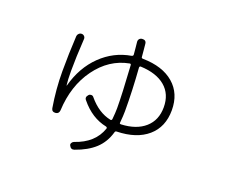

<svg xmlns="http://www.w3.org/2000/svg" viewBox="-115 -802 1229 1047"><g transform="rotate(20 500.0 -278.0)"><path d="M782.2 -315.4Q782.2 -391.6 731.4 -434.6Q680.7 -477.5 588.9 -481.4Q581.1 -481.4 581.1 -472.7Q590.8 -341.8 590.8 -223.6Q590.8 -197.3 586.9 -156.2Q585 -148.4 594.7 -148.4Q682.6 -152.3 732.4 -196.3Q782.2 -240.2 782.2 -315.4ZM238.3 -85Q216.8 -83 212.9 -102.5Q195.3 -208 195.3 -311.5Q195.3 -412.1 201.2 -517.6Q202.1 -526.4 209 -532.7Q215.8 -539.1 225.1 -539.1Q234.4 -539.1 240.7 -532.2Q247.1 -525.4 246.1 -515.6Q239.3 -407.2 239.3 -329.1Q239.3 -278.3 243.2 -247.1Q243.2 -246.1 244.1 -246.1Q245.1 -246.1 245.1 -247.1Q275.4 -359.4 349.1 -431.2Q422.9 -502.9 521.5 -519.5Q530.3 -521.5 530.3 -529.3Q529.3 -543 526.9 -566.9Q524.4 -590.8 523.4 -601.1Q522.5 -611.3 528.3 -618.2Q534.2 -625 543.9 -626Q567.4 -627.9 569.3 -606.4Q570.3 -595.7 572.8 -570.3Q575.2 -544.9 576.2 -532.2Q576.2 -525.4 585.9 -525.4Q700.2 -523.4 764.6 -467.8Q829.1 -412.1 829.1 -315.4Q829.1 -217.8 764.6 -162.1Q700.2 -106.4 585.9 -103.5Q578.1 -103.5 576.2 -95.7Q558.6 -34.2 516.1 4.9Q473.6 43.9 403.3 68.4Q383.8 75.2 374 54.7Q370.1 47.9 374.5 40Q378.9 32.2 386.7 29.3Q497.1 -7.8 528.3 -99.6Q530.3 -106.4 522.5 -109.4Q435.5 -127 371.1 -206.1Q357.4 -220.7 374 -238.3Q379.9 -244.1 388.7 -243.7Q397.5 -243.2 402.3 -236.3Q460 -167 531.2 -152.3Q539.1 -150.4 541 -159.2Q544.9 -199.2 544.9 -223.6Q544.9 -301.8 534.2 -468.8Q534.2 -478.5 525.4 -476.6Q413.1 -455.1 339.4 -354Q265.6 -252.9 258.8 -107.4Q256.8 -86.9 238.3 -85Z"/></g></svg>

Font: Rounded Mgen+ 2m light
Style: Regular
Weight: 200
Designer: [Source Han Sans]
Ryoko NISHIZUKA  (kana & ideographs); Paul D. Hunt (Latin, Greek & Cyrillic); Wenlong ZHANG  (bopomofo
Version: Version 1.059.20150602